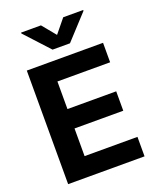

<svg xmlns="http://www.w3.org/2000/svg" viewBox="-166 -1025 921 1123"><g transform="rotate(-20 294.0 -463.5)"><path d="M59.9 -707H534.5V-585.8H206.4V-414.1H509.8V-293.3H206.4V-121.2H535.5V0H59.9ZM297.6 -842.5 366.7 -927.1H491V-921.8L351.8 -770.5H243.5L104.3 -921.8V-927.1H228.1Z"/></g></svg>

Font: WEMIX Pretendard Variable
Style: Regular
Weight: 400
Designer: Base glyphs from Inter by Rasmus Andersson; Hangeul glyphs from Noto Sans CJK(Source Han Sans) by Jang Soo-young and Kan
Foundry: Kil Hyung-jin
Version: Version 1.000;Glyphs 3.2 (3208)